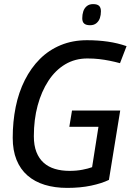

<svg xmlns="http://www.w3.org/2000/svg" viewBox="-20 -906 637 936"><path d="M308 10Q247 10 198 -5Q149 -20 114 -50.5Q79 -81 60.5 -127Q42 -173 42 -234Q42 -313 56.5 -384.5Q71 -456 101 -515.5Q131 -575 174.5 -618.5Q218 -662 276 -686Q334 -710 404 -710Q458 -710 506 -703Q554 -696 597 -681L565 -598Q539 -605 514 -610Q489 -615 463 -618Q437 -621 406 -621Q346 -621 298 -592.5Q250 -564 216 -512Q182 -460 163.5 -391.5Q145 -323 145 -242Q145 -197 157.5 -165Q170 -133 193 -112.5Q216 -92 248 -82.5Q280 -73 319 -73Q353 -73 381.5 -78.5Q410 -84 429 -91L460 -288H318L331 -367H566L511 -29Q476 -12 424 -1Q372 10 308 10ZM419 -783Q400 -783 390.5 -791Q381 -799 381 -817Q381 -835 386 -850.5Q391 -866 403 -876Q415 -886 434 -886Q454 -886 463 -877.5Q472 -869 472 -851Q472 -833 467 -818Q462 -803 450 -793Q438 -783 419 -783Z"/></svg>

Font: Georama ExtraCondensed Thin Medium
Style: Italic
Weight: 500
Italic angle: -9°
Version: Version 1.001